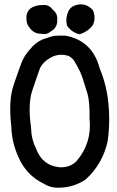

<svg xmlns="http://www.w3.org/2000/svg" viewBox="-20 -834 540 889"><path d="M331.5 -810.5Q377.9 -823.2 409.7 -787.1L410.2 -786.1L410.6 -785.6Q418 -768.6 417.7 -751.2Q417.5 -733.9 409.7 -717.3L409.2 -716.8L408.7 -716.3Q397 -701.2 382.3 -691.2Q367.7 -681.2 350.1 -675.8H348.6H347.2Q312 -684.1 291 -714.4L290.5 -715.3L290 -716.3Q286.1 -731.9 287.4 -747.6Q288.6 -763.2 295.4 -778.8Q305.2 -802.7 331.5 -810.5ZM133.3 -802.2Q152.8 -810.5 175.3 -810.5Q206.5 -814.5 224.1 -789.1Q247.1 -772 245.1 -743.2Q246.1 -724.6 238.5 -710.9Q231 -697.3 215.3 -688.5Q195.8 -671.9 171.4 -677.7Q136.7 -677.2 117.2 -705.6Q108.9 -714.8 105.2 -726.3Q101.6 -737.8 102.5 -750Q100.6 -785.6 133.3 -802.2ZM230 -668Q256.8 -669.9 282.2 -668.9H282.7H283.2Q344.7 -657.7 384.5 -620.1Q424.3 -582.5 440.9 -519.5Q464.8 -462.4 475.6 -402.3Q494.1 -291 478.5 -180.7V-180.2Q455.6 -75.2 377 -3.4H376.5V-2.9Q319.3 35.2 250 35.2Q213.4 36.1 183.6 17.1Q101.1 -22.5 64.9 -107.9Q34.2 -175.3 32.2 -250.5Q18.6 -368.2 43 -439.9Q66.9 -510.7 79.6 -543.5Q92.3 -577.1 119.6 -606.4Q143.1 -636.7 178.2 -651.9H178.7Q190.9 -656.2 203.6 -660.4Q216.3 -664.6 229 -668H229.5ZM298.3 -574.7Q277.3 -581.5 258.1 -580.3Q238.8 -579.1 219.2 -569.8Q175.8 -546.9 163.1 -512.7Q160.2 -503.4 156.2 -492.9Q152.3 -482.4 148.2 -470Q144 -457.5 139.2 -443.4Q134.3 -429.2 128.9 -413.1Q108.4 -351.1 124 -241.2V-240.7V-240.2Q125 -189 147.9 -144V-143.6Q177.2 -66.9 256.3 -59.6Q301.3 -56.6 333.5 -86.9Q406.7 -171.9 394.5 -285.6V-286.1Q396.5 -363.3 383.8 -404.3Q370.6 -446.3 360.4 -478.5Q356.9 -488.8 351.3 -501.2Q345.7 -513.7 337.9 -527.6Q330.1 -541.5 320.3 -557.1Q318.4 -559.1 316.2 -561.3Q314 -563.5 312 -565.2Q310.1 -566.9 307.6 -568.6Q305.2 -570.3 303 -571.8Q300.8 -573.2 298.3 -574.7Z"/></svg>

Font: NaikaiFont
Style: SemiBold
Weight: 600
Version: Version 1.89